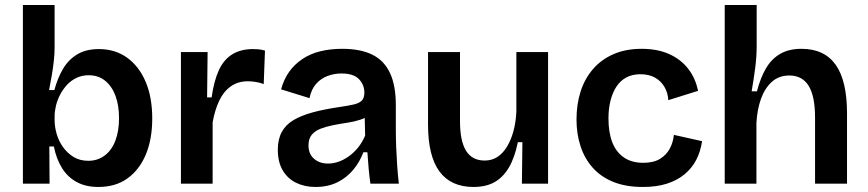

<svg xmlns="http://www.w3.org/2000/svg" viewBox="-20 -730 3448 763"><path d="M371 13Q321 13 285 -6.5Q249 -26 226.5 -62Q204 -98 194 -148H176L177 0H71V-257V-710H197V-541Q197 -517 194 -489Q191 -461 186 -431.5Q181 -402 175 -372H196Q209 -420 230.5 -456.5Q252 -493 287 -514Q322 -535 373 -535Q438 -535 485.5 -500.5Q533 -466 559 -404.5Q585 -343 585 -259Q585 -177 559.5 -116Q534 -55 486.5 -21Q439 13 371 13ZM331 -91Q368 -91 396 -112Q424 -133 438.5 -171Q453 -209 453 -261Q453 -311 439 -349Q425 -387 398 -409Q371 -431 332 -431Q306 -431 284 -420.5Q262 -410 246 -392.5Q230 -375 219 -354Q208 -333 202.5 -310.5Q197 -288 197 -269V-252Q197 -227 205 -198.5Q213 -170 230 -146Q247 -122 272 -106.5Q297 -91 331 -91Z M699 0V-262V-523H805L803 -343H821Q830 -407 849 -449.5Q868 -492 902 -513.5Q936 -535 986 -535Q996 -535 1007.5 -534Q1019 -533 1033 -529L1028 -396Q1012 -402 995.5 -404.5Q979 -407 965 -407Q926 -407 897.5 -387Q869 -367 851.5 -330.5Q834 -294 825 -244V0Z M1234 13Q1191 13 1157 -3.5Q1123 -20 1103.5 -53Q1084 -86 1084 -135Q1084 -176 1099.5 -205Q1115 -234 1146 -252.5Q1177 -271 1223 -283.5Q1269 -296 1331 -305Q1365 -310 1386.5 -315Q1408 -320 1418 -330.5Q1428 -341 1428 -362Q1428 -393 1406.5 -415.5Q1385 -438 1337 -438Q1308 -438 1281.5 -428Q1255 -418 1236 -396.5Q1217 -375 1210 -340L1097 -375Q1108 -415 1129 -444.5Q1150 -474 1181 -495Q1212 -516 1252 -526Q1292 -536 1340 -536Q1413 -536 1460 -512.5Q1507 -489 1530 -439.5Q1553 -390 1553 -312V-214Q1553 -180 1554.5 -143.5Q1556 -107 1558.5 -70.5Q1561 -34 1565 0H1452Q1448 -28 1445 -60Q1442 -92 1440 -125H1424Q1410 -87 1384 -55.5Q1358 -24 1320.5 -5.5Q1283 13 1234 13ZM1284 -80Q1304 -80 1324.5 -87Q1345 -94 1365 -108Q1385 -122 1402 -142.5Q1419 -163 1431 -191L1429 -280L1453 -276Q1436 -262 1411 -254Q1386 -246 1358.5 -242Q1331 -238 1303.5 -232.5Q1276 -227 1254 -218.5Q1232 -210 1219 -194.5Q1206 -179 1206 -152Q1206 -118 1228 -99Q1250 -80 1284 -80Z M1862 13Q1772 13 1726.5 -48.5Q1681 -110 1681 -235V-523H1808V-249Q1808 -170 1832 -131Q1856 -92 1906 -92Q1935 -92 1957 -106.5Q1979 -121 1995 -147.5Q2011 -174 2020.5 -209Q2030 -244 2032 -286V-523H2158V-215V0H2054L2056 -165H2038Q2025 -102 2001.5 -63Q1978 -24 1944 -5.5Q1910 13 1862 13Z M2535 13Q2467 13 2417.5 -7Q2368 -27 2335.5 -63.5Q2303 -100 2287 -149Q2271 -198 2271 -255Q2271 -316 2287.5 -367Q2304 -418 2337 -456Q2370 -494 2418.5 -515Q2467 -536 2530 -536Q2593 -536 2639.5 -515Q2686 -494 2715 -456.5Q2744 -419 2754 -369L2636 -332Q2634 -362 2620 -385.5Q2606 -409 2582 -422Q2558 -435 2525 -435Q2493 -435 2469.5 -422.5Q2446 -410 2430.5 -387Q2415 -364 2406.5 -331.5Q2398 -299 2398 -259Q2398 -204 2413 -165Q2428 -126 2459 -104.5Q2490 -83 2536 -83Q2577 -83 2602.5 -98.5Q2628 -114 2641.5 -139Q2655 -164 2658 -194L2770 -169Q2764 -128 2747 -95Q2730 -62 2700.5 -37.5Q2671 -13 2630 0Q2589 13 2535 13Z M2860 0V-325V-710H2987V-547Q2987 -526 2985.5 -504Q2984 -482 2981 -459Q2978 -436 2974.5 -413Q2971 -390 2967 -367H2988Q3002 -421 3024 -458.5Q3046 -496 3080.5 -516Q3115 -536 3165 -536Q3256 -536 3301 -472.5Q3346 -409 3346 -280V0H3219V-262Q3219 -348 3193.5 -389Q3168 -430 3117 -430Q3075 -430 3047 -404.5Q3019 -379 3004 -337Q2989 -295 2986 -242V0Z"/></svg>

Font: Bricolage Grotesque 96pt ExtraBold SemiBold
Style: Regular
Weight: 600
Version: Version 1.001;gftools[0.9.33.dev8+g029e19f]